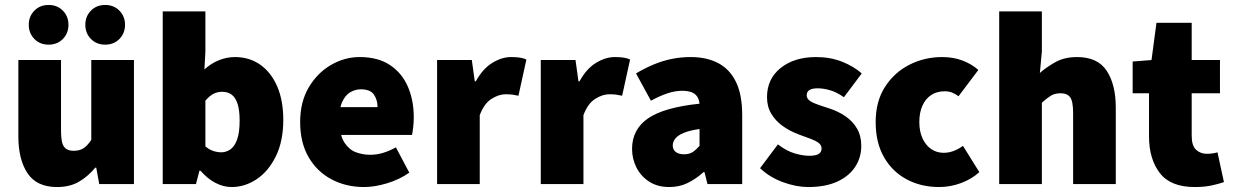

<svg xmlns="http://www.w3.org/2000/svg" viewBox="-20 -742 4972 774"><path d="M210 12Q128 12 91 -43.5Q54 -99 54 -192V-500H226V-214Q226 -166 238.5 -150Q251 -134 276 -134Q300 -134 316 -144Q332 -154 348 -178V-500H520V0H380L368 -66H364Q334 -30 297.5 -9Q261 12 210 12ZM176 -562Q141 -562 118.5 -585Q96 -608 96 -642Q96 -676 118.5 -699Q141 -722 176 -722Q211 -722 233.5 -699Q256 -676 256 -642Q256 -608 233.5 -585Q211 -562 176 -562ZM404 -562Q369 -562 346.5 -585Q324 -608 324 -642Q324 -676 346.5 -699Q369 -722 404 -722Q439 -722 461.5 -699Q484 -676 484 -642Q484 -608 461.5 -585Q439 -562 404 -562Z M914 12Q881 12 849 -4.5Q817 -21 788 -54H784L770 0H636V-696H808V-534L804 -462Q830 -486 862 -499Q894 -512 927 -512Q986 -512 1030 -480.5Q1074 -449 1098 -392.5Q1122 -336 1122 -259Q1122 -173 1092 -112Q1062 -51 1014.5 -19.5Q967 12 914 12ZM872 -128Q892 -128 909 -140Q926 -152 936 -180Q946 -208 946 -256Q946 -297 938 -322.5Q930 -348 914.5 -360Q899 -372 876 -372Q857 -372 841 -364Q825 -356 808 -336V-152Q823 -139 839.5 -133.5Q856 -128 872 -128Z M1448 12Q1375 12 1316.5 -19Q1258 -50 1224 -108.5Q1190 -167 1190 -250Q1190 -331 1224.5 -389.5Q1259 -448 1314 -480Q1369 -512 1430 -512Q1504 -512 1552.5 -479.5Q1601 -447 1624.5 -392Q1648 -337 1648 -270Q1648 -248 1645.5 -227.5Q1643 -207 1641 -198H1326L1324 -310H1502Q1502 -339 1487.5 -360.5Q1473 -382 1434 -382Q1413 -382 1392.5 -370.5Q1372 -359 1359 -330Q1346 -301 1348 -250Q1350 -195 1369 -166.5Q1388 -138 1415.5 -128Q1443 -118 1472 -118Q1498 -118 1523.5 -125.5Q1549 -133 1576 -148L1630 -46Q1590 -18 1540 -3Q1490 12 1448 12Z M1742 0V-500H1882L1894 -414H1898Q1926 -465 1964.5 -488.5Q2003 -512 2040 -512Q2063 -512 2077.5 -509.5Q2092 -507 2102 -502L2070 -356Q2057 -359 2046 -360.5Q2035 -362 2018 -362Q1991 -362 1961.5 -343.5Q1932 -325 1914 -278V0Z M2160 0V-500H2300L2312 -414H2316Q2344 -465 2382.5 -488.5Q2421 -512 2458 -512Q2481 -512 2495.5 -509.5Q2510 -507 2520 -502L2488 -356Q2475 -359 2464 -360.5Q2453 -362 2436 -362Q2409 -362 2379.5 -343.5Q2350 -325 2332 -278V0Z M2678 12Q2631 12 2597.5 -9.5Q2564 -31 2546 -66Q2528 -101 2528 -142Q2528 -220 2592 -264.5Q2656 -309 2800 -324Q2798 -342 2790 -353.5Q2782 -365 2767 -370.5Q2752 -376 2730 -376Q2703 -376 2673 -366.5Q2643 -357 2604 -336L2544 -446Q2579 -467 2615 -482Q2651 -497 2688 -504.5Q2725 -512 2764 -512Q2829 -512 2875.5 -487.5Q2922 -463 2947 -411.5Q2972 -360 2972 -278V0H2832L2820 -48H2816Q2786 -21 2752.5 -4.5Q2719 12 2678 12ZM2738 -120Q2759 -120 2773 -129.5Q2787 -139 2800 -154V-222Q2759 -216 2735.5 -206Q2712 -196 2702 -183Q2692 -170 2692 -156Q2692 -139 2704 -129.5Q2716 -120 2738 -120Z M3238 12Q3190 12 3136.5 -7.5Q3083 -27 3044 -64L3116 -160Q3151 -133 3184 -123.5Q3217 -114 3242 -114Q3269 -114 3280.5 -121.5Q3292 -129 3292 -144Q3292 -157 3280 -166Q3268 -175 3247.5 -182.5Q3227 -190 3200 -200Q3165 -213 3136 -233.5Q3107 -254 3089.5 -283Q3072 -312 3072 -350Q3072 -424 3127 -468Q3182 -512 3270 -512Q3327 -512 3374 -493.5Q3421 -475 3454 -446L3382 -350Q3354 -370 3327 -378Q3300 -386 3276 -386Q3254 -386 3243 -379Q3232 -372 3232 -358Q3232 -347 3240.5 -339Q3249 -331 3268.5 -323.5Q3288 -316 3320 -306Q3358 -294 3388 -273.5Q3418 -253 3435 -223.5Q3452 -194 3452 -154Q3452 -107 3427.5 -69.5Q3403 -32 3355.5 -10Q3308 12 3238 12Z M3766 12Q3693 12 3635 -19Q3577 -50 3543.5 -108.5Q3510 -167 3510 -250Q3510 -333 3547.5 -391.5Q3585 -450 3646 -481Q3707 -512 3778 -512Q3823 -512 3860 -498Q3897 -484 3924 -460L3844 -354Q3832 -363 3819 -368.5Q3806 -374 3788 -374Q3757 -374 3734 -359Q3711 -344 3698.5 -316Q3686 -288 3686 -250Q3686 -212 3699 -184Q3712 -156 3734 -141Q3756 -126 3784 -126Q3805 -126 3824.5 -133.5Q3844 -141 3862 -154L3928 -48Q3897 -20 3854 -4Q3811 12 3766 12Z M4008 0V-696H4180V-534L4172 -448Q4198 -471 4234.5 -491.5Q4271 -512 4322 -512Q4405 -512 4441.5 -456.5Q4478 -401 4478 -308V0H4306V-286Q4306 -334 4294 -350Q4282 -366 4256 -366Q4232 -366 4216 -356Q4200 -346 4180 -328V0Z M4796 12Q4699 12 4655.5 -44.5Q4612 -101 4612 -192V-366H4546V-494L4622 -500L4642 -650H4784V-500H4898V-366H4784V-195Q4784 -154 4802 -138Q4820 -122 4844 -122Q4856 -122 4867.5 -123.5Q4879 -125 4888 -128L4914 -8Q4895 -1 4865 5.5Q4835 12 4796 12Z"/></svg>

Font: Source Sans 3 Black
Style: Regular
Weight: 900
Designer: Paul D. Hunt
Foundry: Adobe
Version: Version 3.046;hotconv 1.0.118;makeotfexe 2.5.65603